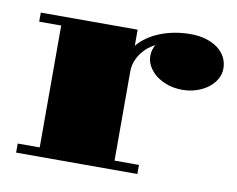

<svg xmlns="http://www.w3.org/2000/svg" viewBox="-66 -648 905 734"><g transform="rotate(10 386.5 -281.0)"><path d="M39.1 -35.2H124.5V-508.3H39.1V-543.5H415V-481Q430.7 -500 452.1 -514.9Q473.6 -529.8 499.8 -540.3Q525.9 -550.8 555.9 -556.4Q585.9 -562 618.2 -562Q651.9 -562 678.7 -553.7Q705.6 -545.4 724.6 -531Q743.7 -516.6 753.7 -496.8Q763.7 -477.1 763.7 -454.1Q763.7 -432.1 752.7 -412.6Q741.7 -393.1 722.4 -378.4Q703.1 -363.8 677.2 -355.2Q651.4 -346.7 622.1 -346.7Q592.8 -346.7 566.9 -355.2Q541 -363.8 521.7 -378.4Q502.4 -393.1 491.2 -412.6Q480 -432.1 480 -454.1Q480 -465.3 483.2 -476.3Q486.3 -487.3 491.7 -497.1Q481.4 -492.2 468 -482.2Q454.6 -472.2 442.9 -457.5Q431.2 -442.9 423.1 -423.6Q415 -404.3 415 -381.8V-35.2H509.8V0H39.1Z"/></g></svg>

Font: GravitasOne
Style: Regular
Weight: 400
Designer: Riccardo De Franceschi
Foundry: Sorkin Type Co.
Version: Version 1.001